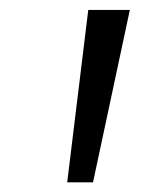

<svg xmlns="http://www.w3.org/2000/svg" viewBox="-20 -844 296 392"><path d="M117.2 -471.7 160.2 -823.7H245.1L169.9 -471.7Z"/></svg>

Font: HaufeMerriweatherSansLt
Style: Italic
Weight: 300
Designer: Eben Sorkin ( eben@eyebytes.com )
Foundry: Eben Sorkin
Version: Version 1.56